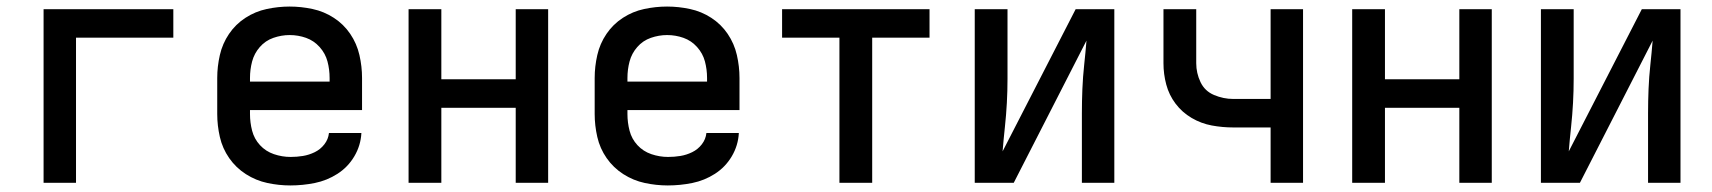

<svg xmlns="http://www.w3.org/2000/svg" viewBox="-20 -558 5224 586"><path d="M113 0H212V-443H509V-530H113Z M866 8Q904 8 941 0.5Q978 -7 1010 -27.5Q1042 -48 1061.5 -81Q1081 -114 1083 -152H984Q982 -133 970 -117.5Q958 -102 940.5 -93.5Q923 -85 904.5 -82Q886 -79 867 -79Q841 -79 816 -87.5Q791 -96 773.5 -115Q756 -134 749.5 -159Q743 -184 743 -210V-222H1085V-320Q1085 -355 1077 -390Q1069 -425 1049 -454.5Q1029 -484 999 -503.5Q969 -523 934 -530.5Q899 -538 864 -538Q829 -538 794 -530.5Q759 -523 729 -503.5Q699 -484 679 -454.5Q659 -425 651 -390Q643 -355 643 -320V-210Q643 -175 651 -140Q659 -105 679.5 -75.5Q700 -46 730.5 -26.5Q761 -7 796 0.5Q831 8 866 8ZM743 -309V-320Q743 -346 749.5 -370.5Q756 -395 773 -414.5Q790 -434 814.5 -442.5Q839 -451 864 -451Q890 -451 914 -442.5Q938 -434 955.5 -414.5Q973 -395 979.5 -370.5Q986 -346 986 -320V-309Z M1227 0H1327V-229H1554V0H1653V-530H1554V-316H1327V-530H1227Z M2018 8Q2056 8 2093 0.5Q2130 -7 2162 -27.5Q2194 -48 2213.5 -81Q2233 -114 2235 -152H2136Q2134 -133 2122 -117.5Q2110 -102 2092.5 -93.5Q2075 -85 2056.5 -82Q2038 -79 2019 -79Q1993 -79 1968 -87.5Q1943 -96 1925.5 -115Q1908 -134 1901.5 -159Q1895 -184 1895 -210V-222H2237V-320Q2237 -355 2229 -390Q2221 -425 2201 -454.5Q2181 -484 2151 -503.5Q2121 -523 2086 -530.5Q2051 -538 2016 -538Q1981 -538 1946 -530.5Q1911 -523 1881 -503.5Q1851 -484 1831 -454.5Q1811 -425 1803 -390Q1795 -355 1795 -320V-210Q1795 -175 1803 -140Q1811 -105 1831.5 -75.5Q1852 -46 1882.5 -26.5Q1913 -7 1948 0.5Q1983 8 2018 8ZM1895 -309V-320Q1895 -346 1901.5 -370.5Q1908 -395 1925 -414.5Q1942 -434 1966.5 -442.5Q1991 -451 2016 -451Q2042 -451 2066 -442.5Q2090 -434 2107.5 -414.5Q2125 -395 2131.5 -370.5Q2138 -346 2138 -320V-309Z M2542 0H2642V-443H2817V-530H2367V-443H2542Z M2955 0H3074L3296 -434Q3293 -397 3289 -360Q3285 -323 3283.5 -286Q3282 -249 3282 -212V0H3381V-530H3263L3040 -96Q3043 -133 3047 -170Q3051 -207 3053 -244Q3055 -281 3055 -318V-530H2955Z M3858 0H3957V-530H3858V-256H3744Q3714 -256 3685.5 -268Q3657 -280 3644 -307.5Q3631 -335 3631 -365V-530H3531V-365Q3531 -332 3539.5 -300Q3548 -268 3568 -241.5Q3588 -215 3617 -198Q3646 -181 3678.5 -175Q3711 -169 3744 -169H3858Z M4107 0H4207V-229H4434V0H4533V-530H4434V-316H4207V-530H4107Z M4683 0H4802L5024 -434Q5021 -397 5017 -360Q5013 -323 5011.5 -286Q5010 -249 5010 -212V0H5109V-530H4991L4768 -96Q4771 -133 4775 -170Q4779 -207 4781 -244Q4783 -281 4783 -318V-530H4683Z"/></svg>

Font: Iosevka Sparkle Medium
Style: Regular
Weight: 500
Designer: Belleve Invis
Foundry: Belleve Invis
Version: Version 4.5.0; ttfautohint (v1.8.3)